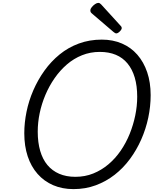

<svg xmlns="http://www.w3.org/2000/svg" viewBox="-20 -1289 1067 1328"><path d="M488 19Q411 19 348 -8Q285 -35 240 -86Q195 -137 171.5 -208Q148 -279 148 -367Q148 -440 163.5 -516Q179 -592 210.5 -664.5Q242 -737 287.5 -800.5Q333 -864 392.5 -912.5Q452 -961 525.5 -988Q599 -1015 684 -1015Q761 -1015 823.5 -988Q886 -961 930 -910.5Q974 -860 998 -789.5Q1022 -719 1022 -631Q1022 -553 1005.5 -475Q989 -397 957 -324.5Q925 -252 879 -189.5Q833 -127 773.5 -80.5Q714 -34 642.5 -7.5Q571 19 488 19ZM501 -66Q568 -66 625 -89Q682 -112 730 -152.5Q778 -193 815 -247Q852 -301 877 -363Q902 -425 915.5 -490.5Q929 -556 929 -620Q929 -695 912 -752.5Q895 -810 862 -850Q829 -890 781 -910Q733 -930 670 -930Q605 -930 547.5 -907Q490 -884 442.5 -843Q395 -802 357.5 -748Q320 -694 294 -632.5Q268 -571 254.5 -506.5Q241 -442 241 -378Q241 -304 258 -245.5Q275 -187 308 -147.5Q341 -108 389.5 -87Q438 -66 501 -66ZM784 -1058Q780 -1058 775 -1061Q770 -1064 765 -1068L620 -1192Q610 -1200 607.5 -1205Q605 -1210 605 -1217Q605 -1228 615 -1240Q625 -1252 637.5 -1260.5Q650 -1269 660 -1269Q666 -1269 670.5 -1266Q675 -1263 680 -1258L813 -1112Q819 -1106 820.5 -1102Q822 -1098 822 -1095Q822 -1085 808.5 -1071.5Q795 -1058 784 -1058Z"/></svg>

Font: Playwrite AU QLD
Style: Regular
Weight: 400
Designer: Veronika Burian, José Scaglione
Foundry: TypeTogether
Version: Version 1.002